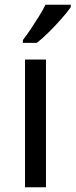

<svg xmlns="http://www.w3.org/2000/svg" viewBox="-20 -786 317 806"><path d="M173 0H85V-536H173ZM277 -756Q265 -738 240 -709.5Q215 -681 186.5 -652.5Q158 -624 134 -606H76V-618Q91 -637 108.5 -663Q126 -689 143 -716.5Q160 -744 171 -766H277Z"/></svg>

Font: RS Noto Sans
Style: Regular
Weight: 400
Designer: Monotype Design Team
Foundry: Monotype Imaging Inc.
Version: Version 3.10